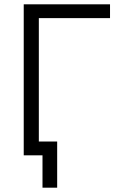

<svg xmlns="http://www.w3.org/2000/svg" viewBox="-20 -720 555 890"><path d="M90 -700H490V-636H160V-64H245V150H177V0H90Z"/></svg>

Font: PT Root UI
Style: Regular
Weight: 400
Designer: Vitaly Kuzmin
Foundry: ParaType Ltd.
Version: Version 2.001G